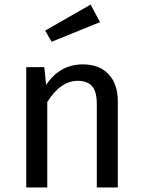

<svg xmlns="http://www.w3.org/2000/svg" viewBox="-20 -821 626 841"><path d="M418 -724 206 -638 178 -687 377 -801ZM343 -539Q415 -539 455.5 -496Q496 -453 496 -378V0H404V-365Q404 -421 383 -444Q362 -467 321 -467Q245 -467 187 -374V0H95V-527H174L182 -449Q242 -539 343 -539Z"/></svg>

Font: Fira Sans
Style: Regular
Weight: 400
Designer: Carrois Corporate & Edenspiekermann AG
Foundry: Carrois Corporate GbR & Edenspiekermann AG
Version: Version 4.106;PS 004.106;hotconv 1.0.70;makeotf.lib2.5.58329